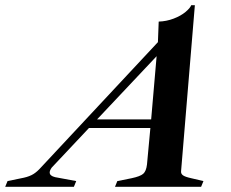

<svg xmlns="http://www.w3.org/2000/svg" viewBox="-104 -718 887 738"><path d="M678 -22 669 0H338L347 -22L402 -33Q435 -40 446.5 -50Q458 -60 461 -86L474 -226H238L95 -74Q87 -63 87 -55Q87 -42 108 -37L189 -22L180 0H-84L-75 -22L-12 -35Q10 -40 24.5 -49Q39 -58 54 -75L503 -556L506 -635Q536 -636 563.5 -646.5Q591 -657 609 -672Q627 -687 631 -698H645L592 -60Q591 -50 599.5 -44Q608 -38 631 -33ZM477 -259 498 -502 269 -259Z"/></svg>

Font: Ibarra Real Nova
Style: Bold Italic
Weight: 700
Italic angle: -22°
Designer: Jose Maria Ribagorda & Octavio Pardo
Foundry: Octavio Pardo
Version: Version 1.014